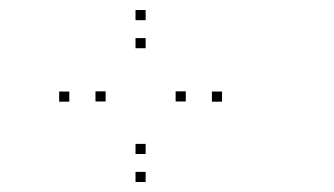

<svg xmlns="http://www.w3.org/2000/svg" viewBox="-20 -805 660 379"><path d="M267.5 -765.2V-785.2H247.5V-765.2ZM116.8 -604.3V-624.3H96.8V-604.3ZM267.5 -445.7V-465.7H247.5V-445.7ZM418.3 -604.3V-624.3H398.3V-604.3ZM267.5 -501V-521H247.5V-501ZM188.5 -604.7V-624.7H168.5V-604.7ZM267.5 -709.8V-729.8H247.5V-709.8ZM346.7 -604.7V-624.7H326.7V-604.7Z"/></svg>

Font: Monaspace Xenon Dots Var
Style: Regular
Weight: 400
Designer: Riley Cran and the Lettermatic Team
Version: Version 1.100 (Monaspace Xenon Dots)